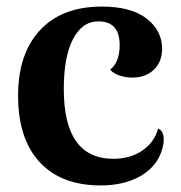

<svg xmlns="http://www.w3.org/2000/svg" viewBox="-20 -550 552 584"><path d="M35 -259Q35 -386 101.5 -458Q168 -530 290 -530Q379 -530 426 -493.5Q473 -457 473 -402Q473 -362 448 -338Q423 -314 383 -314Q363 -314 344.5 -320Q326 -326 315 -338Q344 -361 344 -413Q344 -485 279 -485Q230 -485 202 -431Q174 -377 174 -279Q174 -67 325 -67Q377 -67 413.5 -92.5Q450 -118 461 -159Q478 -152 478 -126Q478 -113 474 -98Q459 -45 409 -15.5Q359 14 286 14Q166 14 100.5 -57Q35 -128 35 -259Z"/></svg>

Font: Arima Madurai Black
Style: Regular
Weight: 900
Designer: Joana Correia and Natanael Gama
Foundry: NDISCOVER
Version: Version 1.020